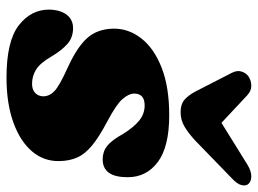

<svg xmlns="http://www.w3.org/2000/svg" viewBox="-121 -656 792 590"><g transform="rotate(90 275.0 -361.0)"><path d="M237.5 -63.5Q256 -63.5 266 -73.5Q276 -83.5 276 -98.5Q275.5 -118 259.2 -133Q243 -148 189 -172.5Q125 -201.5 97 -232.8Q69 -264 68 -313.5Q67.5 -360 97.8 -399Q128 -438 187.5 -461.5Q247 -485 334 -485Q431 -485 477.8 -450Q524.5 -415 524.5 -358Q525 -280.5 469.5 -280.5Q446 -280.5 428.5 -294.2Q411 -308 391 -344Q371.5 -375.5 350.8 -392.5Q330 -409.5 304 -409.5Q267.5 -409.5 267.5 -377Q268 -360 284.8 -341Q301.5 -322 353.5 -294.5Q401 -269.5 427.2 -247.8Q453.5 -226 464 -202.2Q474.5 -178.5 475 -147.5Q476 -99.5 444.8 -63Q413.5 -26.5 355.5 -5.8Q297.5 15 218.5 15Q106 15 57.5 -23Q9 -61 9.5 -116.5Q10.5 -151 25.5 -170.2Q40.5 -189.5 66.5 -189.5Q95.5 -189.5 115.2 -172Q135 -154.5 154 -122.5Q174 -88 194 -75.8Q214 -63.5 237.5 -63.5ZM411 -564Q388 -543 368.2 -531.5Q348.5 -520 324.5 -520Q300.5 -520 287 -531.5Q273.5 -543 262 -564L204 -677Q195.5 -693.5 199.8 -707Q204 -720.5 214 -728Q227 -737 243 -737.2Q259 -737.5 272.5 -725L357.5 -645.5L485.5 -725Q506 -737.5 522 -737.2Q538 -737 545.5 -728Q552 -720.5 548.8 -707Q545.5 -693.5 527.5 -677Z"/></g></svg>

Font: Fraunces 9pt Soft Black
Style: Italic
Weight: 900
Italic angle: -16°
Version: Version 1.000;[b76b70a41]